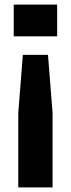

<svg xmlns="http://www.w3.org/2000/svg" viewBox="-20 -620 310 840"><path d="M80 -380 60 -126V200H210V-126L190 -380ZM40 -600V-461H230V-600Z"/></svg>

Font: Big Shoulders Stencil Text Black
Style: Regular
Weight: 900
Designer: Patric King
Foundry: XO Type Co
Version: Version 1.000